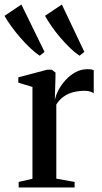

<svg xmlns="http://www.w3.org/2000/svg" viewBox="-69 -829 452 849"><path d="M13.5 0V-24.5L74.5 -38.5V-444.5L12 -463.5V-487L138.5 -520.5H160.5L176.5 -508L176 -476L173.5 -390L176 -395.5Q179 -411 190.5 -432.5Q202 -454 220.8 -474.8Q239.5 -495.5 264 -509.2Q288.5 -523 317.5 -523Q328 -523 334.8 -521.8Q341.5 -520.5 345.5 -518.5V-416.5Q340.5 -420.5 330.2 -424Q320 -427.5 305.5 -427.5Q279 -427.5 255.5 -421.5Q232 -415.5 213 -402.2Q194 -389 180 -367V-39L261 -24.5V0ZM106 -583Q87 -595.5 64.8 -616.5Q42.5 -637.5 20.8 -662.5Q-1 -687.5 -19.2 -712.8Q-37.5 -738 -49 -759L25.5 -809L128 -599.5L107 -583ZM282 -583Q263 -595.5 241.2 -616.5Q219.5 -637.5 198.2 -662.2Q177 -687 159.5 -712.2Q142 -737.5 130 -759L204.5 -809L304 -599.5L283 -583Z"/></svg>

Font: Merriweather 120pt Medium
Style: Regular
Weight: 500
Version: Version 2.100